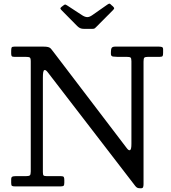

<svg xmlns="http://www.w3.org/2000/svg" viewBox="-20 -1000 915 1030"><path d="M117 -695Q134.5 -695 139.8 -691.5Q145 -688 145 -670.5V-80.5Q145 -63.5 140 -59.2Q135 -55 117.5 -55H63Q51.5 -55 45.8 -52.2Q40 -49.5 40 -36.5V-18.5Q40 -6 44 -3Q48 0 61 0H304Q316.5 0 320.8 -3.2Q325 -6.5 325 -19.5V-34.5Q325 -45.5 322.2 -50.2Q319.5 -55 308 -55H232Q217.5 -55 213.8 -58.8Q210 -62.5 210 -76.5V-583.5Q210 -620.5 217.5 -623.8Q225 -627 236 -612.5L705.5 -2.5Q710.5 4 716 7Q721.5 10 733 10H736Q746 10 748 3.2Q750 -3.5 750 -12.5V-669.5Q750 -686 754.2 -690.5Q758.5 -695 774 -695H837Q850 -695 852.5 -699.8Q855 -704.5 855 -717V-735.5Q855 -746.5 847.2 -748.2Q839.5 -750 830 -750H599Q583.5 -750 579.2 -743.2Q575 -736.5 575 -721.5V-710.5Q575 -698 587 -696.5Q599 -695 610 -695H659Q675 -695 680 -691.5Q685 -688 685 -671.5V-228.5Q685 -198.5 678 -194.8Q671 -191 661 -204L266 -722.5Q258.5 -733 253 -739Q247.5 -745 238.5 -747.5Q229.5 -750 210 -750H58Q45 -750 42.5 -745.2Q40 -740.5 40 -727.5V-712.5Q40 -702.5 43 -698.8Q46 -695 57 -695ZM394 -860.5Q401 -853.5 409.2 -849.2Q417.5 -845 433 -845H473Q485 -845 488.8 -848.2Q492.5 -851.5 498 -857L586.5 -946Q593.5 -953 592.2 -957Q591 -961 584 -967.5L579 -971.5Q572.5 -978.5 568.8 -980Q565 -981.5 557 -976L474 -918Q459.5 -908 447.8 -908.2Q436 -908.5 421 -918L343 -969Q334.5 -974.5 330.8 -975.5Q327 -976.5 319 -970L310 -963Q303 -957.5 304.2 -953.8Q305.5 -950 312 -943.5Z"/></svg>

Font: Besley
Style: Regular
Weight: 400
Designer: Owen Earl
Foundry: indestructible type*
Version: Version 4.000